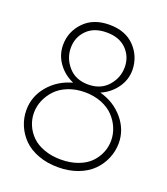

<svg xmlns="http://www.w3.org/2000/svg" viewBox="-124 -740 730 837"><g transform="rotate(20 241.0 -321.5)"><path d="M26.9 -179.2Q26.9 -242.2 68.8 -292Q110.8 -341.8 176.8 -359.9V-360.8Q133.8 -379.4 106.9 -417Q80.1 -454.6 80.1 -500Q80.1 -562 123.3 -606.9Q166.5 -651.9 241.2 -651.9Q315.9 -651.9 358.4 -607.4Q400.9 -563 401.9 -500Q401.9 -454.6 375 -417Q348.1 -379.4 305.2 -360.8V-359.9Q371.1 -341.8 413.1 -292Q455.1 -242.2 455.1 -179.2Q454.6 -142.1 440.4 -108.6Q426.3 -75.2 400.1 -48.8Q374 -22.5 332.8 -6.8Q291.5 8.8 241.2 8.8Q190.4 8.8 149.2 -6.6Q107.9 -22 81.5 -48.3Q55.2 -74.7 41 -108.4Q26.9 -142.1 26.9 -179.2ZM318.6 -325Q283.7 -338.9 241.2 -338.9Q198.7 -338.9 163.8 -325Q128.9 -311 107.2 -287.8Q85.4 -264.6 73.7 -236.8Q62 -209 62 -179.2Q62 -149.4 73.5 -122.3Q85 -95.2 106.7 -73.7Q128.4 -52.2 163.3 -39.6Q198.2 -26.9 241.2 -26.9Q284.2 -26.9 319.1 -39.6Q354 -52.2 375.5 -73.7Q397 -95.2 408.4 -122.3Q419.9 -149.4 419.9 -179.2Q419.9 -209 408.4 -236.8Q397 -264.6 375.2 -287.8Q353.5 -311 318.6 -325ZM149.7 -413.1Q183.1 -375 241.2 -375Q299.3 -375 332.8 -413.1Q366.2 -451.2 366.2 -500Q366.2 -548.8 333.3 -582.5Q300.3 -616.2 241.2 -616.2Q182.1 -616.2 149.2 -582.5Q116.2 -548.8 116.2 -500Q116.2 -451.2 149.7 -413.1Z"/></g></svg>

Font: RawengulkSans
Style: Regular
Weight: 500
Designer: gluk (gluksza@wp.pl)
Foundry: gluk (gluksza@wp.pl)
Version: Version 0.94